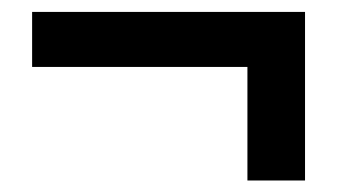

<svg xmlns="http://www.w3.org/2000/svg" viewBox="-20 -407 575 327"><path d="M401.4 -99.6V-293H34.7V-386.7H499.5V-99.6Z"/></svg>

Font: Akatab ExtraBold
Style: Regular
Weight: 800
Designer: SIL International
Foundry: SIL International
Version: Version 3.000